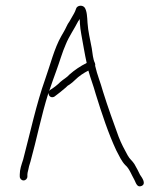

<svg xmlns="http://www.w3.org/2000/svg" viewBox="-20 -632 579 680"><path d="M63.5 7C71 7 77 0.7 77 -7V-14C77 -17.3 78 -22.7 80 -30C81.3 -38 84 -48 88 -60C109.7 -138 126.5 -224 151 -301C151.7 -301 152 -301.3 152 -302C152 -289.3 163.8 -284.2 173 -290C186.7 -300.3 200.1 -310.7 213 -322C217 -326.7 221.7 -330.3 227 -333C233.7 -337.7 240 -343 246 -349C259.3 -362.3 276.3 -373.6 293 -382C301.7 -350.7 309.8 -332.3 319 -299C340.1 -231 363.8 -158.9 392 -99C402.2 -79.7 410.9 -60.1 424 -47C438.1 -35.3 445.8 -12.4 456 5C461.6 16.2 465.7 33.5 481.5 26.5C499.4 18.6 482.1 -3.8 476 -13L467 -31C463 -39 459.3 -45.7 456 -51C448.5 -63 439.9 -67.5 432 -82C421 -102.5 409.6 -122.7 400 -148C381.8 -198.1 361.8 -253 345 -307C335.2 -342.5 324.9 -364.4 317 -399C317.7 -403 317.3 -406.3 316 -409C309.4 -422.1 307.8 -442.4 305 -461C298.6 -496.1 292.1 -519.9 290 -551C288.7 -572.2 288 -592.9 280 -605C271.4 -616.1 251.9 -612.9 249 -600C246 -589.6 238.8 -578.4 234 -570L226 -556C222 -550.7 218.3 -544.3 215 -537C210.1 -525.9 202.6 -513.9 197 -504C172.1 -460.4 158.3 -402.8 140.5 -353C108.9 -264.6 86.9 -161.7 62 -67C56 -48.1 50 -32.5 50 -14V-7C50 0.7 56 7 63.5 7ZM154 -309C162.1 -333.3 171.1 -358.8 179.5 -381.5C190.3 -410.6 201.2 -449.1 213 -475C224.4 -503.4 243.7 -530.4 257 -557C259 -559 260.7 -561.7 262 -565C262.7 -559.7 263 -554.3 263 -549C263.7 -537.7 265.3 -524.7 268 -510C272.9 -484.3 280.5 -437.4 287 -409C264.5 -397.8 244.2 -384.1 226 -368C216.9 -357.4 204.8 -351.6 194 -342C182.6 -330.6 171 -321.7 157 -313C156.3 -311.7 155.3 -310.3 154 -309Z"/></svg>

Font: Take Off
Style: Regular, Eh
Weight: 400
Foundry: Cannot Into Space Fonts
Version: Version 0.89